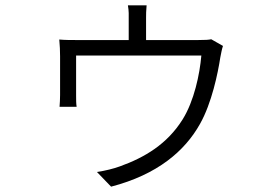

<svg xmlns="http://www.w3.org/2000/svg" viewBox="-20 -633 1040 719"><path d="M729 -169C773 -247 796 -359 805 -418C808 -433 811 -450 815 -461L771 -486C762 -484 750 -483 720 -483H527V-565C527 -579 527 -592 529 -613H459C463 -590 462 -576 462 -561V-483H273C247 -483 223 -483 202 -485C204 -467 205 -439 205 -422V-277C205 -262 204 -246 203 -233H267C265 -244 265 -261 265 -275V-425H734C728 -355 707 -255 664 -186C606 -93 521 -43 429 -10C408 -2 372 7 343 11L396 66C569 21 672 -67 729 -169Z"/></svg>

Font: Glow Sans SC Normal
Style: Regular
Weight: 400
Designer: Ryoko NISHIZUKA (kana, bopomofo & ideographs); Paul D. Hunt (Latin, Greek & Cyrillic); Sandoll Communications, Soo-young
Version: Version 0.93